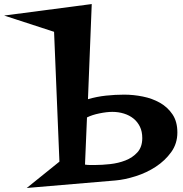

<svg xmlns="http://www.w3.org/2000/svg" viewBox="-160 -770 903 946"><path d="M713.9 -117.2Q713.9 -62.5 683.6 -20.5Q653.3 21.5 607.9 51.3Q562.5 81.1 508.8 98.1Q455.1 115.2 409.2 119.1L-28.3 156.2L132.8 26.4L106.4 -613.3L-139.6 -693.4L292 -750L273.4 -281.2Q316.4 -293.9 361.8 -298.8Q407.2 -303.7 452.1 -303.7Q497.1 -303.7 543.5 -294.4Q589.8 -285.2 627.9 -263.7Q666 -242.2 689.9 -206.5Q713.9 -170.9 713.9 -117.2ZM541 -89.8Q541 -122.1 529.3 -146Q517.6 -169.9 497.6 -186Q477.5 -202.1 450.7 -210.4Q423.8 -218.8 393.6 -218.8Q366.2 -218.8 330.1 -211.4Q293.9 -204.1 268.6 -191.4L258.8 41Q271.5 43 283.7 43Q295.9 43 307.6 43Q341.8 43 382.3 38.6Q422.9 34.2 458 20.5Q493.2 6.8 517.1 -19.5Q541 -45.9 541 -89.8Z"/></svg>

Font: Fontdiner Swanky
Style: Regular
Weight: 400
Designer: Font Diner, Inc
Foundry: Font Diner, Inc
Version: Version 1.000